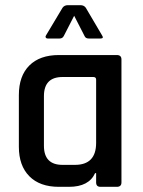

<svg xmlns="http://www.w3.org/2000/svg" viewBox="-20 -723 552 743"><path d="M369 -574H323Q311 -574 307 -584L267 -662L227 -584Q222 -574 211 -574H165Q159 -574 157 -578Q155 -582 158 -586L222 -693Q229 -703 243 -703H291Q305 -703 312 -693L375 -586Q383 -574 369 -574ZM247 0H208Q134 0 93.5 -41Q53 -82 53 -155V-355Q53 -429 93.5 -469.5Q134 -510 208 -510H432Q450 -510 450 -493V-17Q450 0 432 0H369Q352 0 352 -17V-53H348Q324 0 247 0ZM352 -170V-415Q352 -425 341 -425H222Q150 -425 150 -351V-159Q150 -85 222 -85H270Q352 -85 352 -170Z"/></svg>

Font: Rajdhani SemiBold
Style: Regular
Weight: 600
Designer: Satya Rajpurohit, Jyotish Sonowal
Foundry: Indian Type Foundry
Version: Version 1.201 February 1, 2022